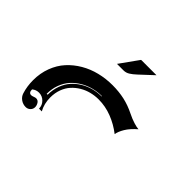

<svg xmlns="http://www.w3.org/2000/svg" viewBox="-119 -815 847 847"><g transform="rotate(45 305.0 -391.0)"><path d="M58.6 -244.1Q58.6 -288.1 72.9 -325.9Q87.2 -363.8 112.1 -391.1Q137 -418.5 170.3 -438Q203.6 -457.5 242.3 -467Q281 -476.6 322.3 -476.6Q362.1 -476.6 396.9 -468.9Q431.6 -461.2 466.6 -443.8Q489.3 -432.6 508.9 -426.5Q528.6 -420.4 540.5 -419.7Q512 -395 498 -371.7Q484.1 -348.4 481.4 -330.3Q446.5 -357.4 406.2 -373Q366 -388.7 323.2 -388.7Q299.6 -388.7 276.9 -382.9Q254.2 -377.2 234.1 -365.2Q214.1 -353.3 198.9 -336.4Q183.6 -319.6 174.8 -295.8Q166 -272 166 -244.1Q166 -204.8 183.3 -173.8H166Q166 -194.3 151.4 -209.1Q136.7 -223.9 116.2 -223.9Q98.1 -223.9 84.2 -212.2Q84.2 -191.4 99.4 -191.2Q104.5 -191.2 112.2 -194.2Q119.9 -197.3 125 -197.3Q136.5 -197.3 142.9 -187.3Q149.4 -177.2 149.4 -166.3Q149.4 -154.1 140.5 -145.5Q131.6 -137 119.1 -137Q101.8 -137 87.9 -147Q74 -157 69.1 -172.9Q58.6 -206.3 58.6 -244.1ZM143.6 -244.1H149.4Q149.4 -275.1 159.2 -302Q168.9 -328.9 185.7 -347.9Q202.4 -366.9 224.6 -380.5Q246.8 -394 271.9 -400.6Q296.9 -407.2 323.2 -407.2V-409.2Q296.4 -409.2 270.6 -402.6Q244.9 -396 221.8 -382.3Q198.7 -368.7 181.4 -349.5Q164.1 -330.3 153.8 -303.1Q143.6 -275.9 143.6 -244.1ZM269.5 -556.6 331.5 -643.3Q332.3 -644.5 334.2 -644.5H428.2L366.7 -587.2Q350.8 -572.3 337.9 -564.5Q325 -556.6 310.1 -556.6Z"/></g></svg>

Font: AgreloyInT3
Style: Medium
Weight: 400
Designer: gluk
Foundry: gluk
Version: Version 0.27